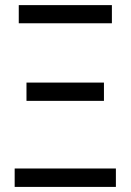

<svg xmlns="http://www.w3.org/2000/svg" viewBox="-20 -734 513 754"><path d="M37.6 0V-72.3H435.1V0ZM84 -337.9V-409.7H388.2V-337.9ZM53.7 -642.6V-713.9H419.4V-642.6Z"/></svg>

Font: Open Sans SemiCondensed
Style: Regular
Weight: 400
Width: 4
Designer: Monotype Design Team
Foundry: Monotype Imaging Inc.
Version: Version 3.000